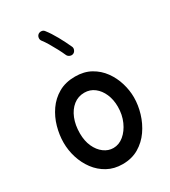

<svg xmlns="http://www.w3.org/2000/svg" viewBox="-221 -984 1007 1139"><g transform="rotate(-30 283.0 -414.5)"><path d="M289.1 -543.9Q350.1 -543.9 395.5 -518.6Q440.9 -493.2 470.9 -451.7Q501 -410.2 515.9 -360.6Q530.8 -311 530.8 -262.7Q530.8 -209.5 514.4 -154.8Q498 -100.1 466.1 -54.2Q434.1 -8.3 386.5 19.8Q338.9 47.9 275.9 47.9Q217.8 47.9 172.9 23.2Q127.9 -1.5 97.2 -42.7Q66.4 -84 50.5 -134.8Q34.7 -185.5 34.7 -237.3Q34.7 -290 49.8 -344.2Q64.9 -398.4 96.2 -443.6Q127.4 -488.8 175.5 -516.4Q223.6 -543.9 289.1 -543.9ZM289.1 -433.6Q246.1 -433.6 213.9 -408Q181.6 -382.3 163.8 -338.1Q146 -293.9 146 -237.3Q146 -185.5 163.8 -146.2Q181.6 -106.9 211.4 -84.7Q241.2 -62.5 275.9 -62.5Q314.5 -62.5 347.2 -89.6Q379.9 -116.7 400.1 -162.1Q420.4 -207.5 420.4 -262.7Q420.4 -310.5 403.6 -349.4Q386.7 -388.2 357.2 -410.9Q327.6 -433.6 289.1 -433.6ZM229 -870.6Q238.8 -877.9 251.5 -876.7Q264.2 -875.5 271.5 -865.7Q295.9 -835 320.6 -790.3Q345.2 -745.6 362.8 -706.5Q368.2 -695.8 363.3 -683.3Q358.4 -670.9 347.7 -666Q336.9 -661.1 324.7 -665.8Q312.5 -670.4 307.1 -681.2Q296.4 -705.6 281.7 -733.2Q267.1 -760.7 252 -786.1Q236.8 -811.5 223.6 -828.1Q216.3 -837.9 218 -850.3Q219.7 -862.8 229 -870.6Z"/></g></svg>

Font: Mikhak-FD SemiBold
Style: Regular
Weight: 600
Designer: Amin Abedi
Version: Version 3.2